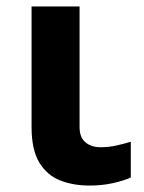

<svg xmlns="http://www.w3.org/2000/svg" viewBox="-20 -566 447 596"><path d="M227 -546V-171Q227 -140 245 -124.5Q263 -109 292 -109Q317 -109 340 -114Q363 -119 386 -126V-15Q364 -5 330.5 2.5Q297 10 258 10Q207 10 166.5 -6Q126 -22 102 -61.5Q78 -101 78 -171V-546Z"/></svg>

Font: Noto Sans IKEA
Style: Bold
Weight: 600
Designer: Monotype Design Team
Foundry: Monotype Imaging Inc.
Version: Version 2.001